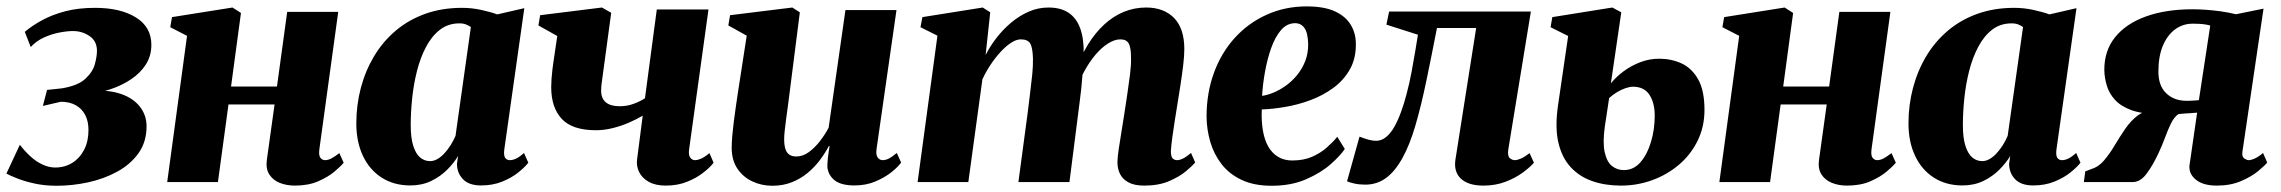

<svg xmlns="http://www.w3.org/2000/svg" viewBox="-33 -569 7128 600"><path d="M144.5 11.5Q107.5 11.5 76.2 4.8Q45 -2 22 -11Q-1 -20 -13 -26.5L29 -116.5Q44.5 -96.5 62.2 -80.2Q80 -64 99.8 -54.8Q119.5 -45.5 139.5 -45.5Q169.5 -45.5 193 -60.2Q216.5 -75 230 -101.2Q243.5 -127.5 243.5 -162.5Q243.5 -190.5 233 -210.2Q222.5 -230 203.2 -240.5Q184 -251 157 -251L101 -238L114 -288L161 -293Q211 -301.5 234 -323Q257 -344.5 263.5 -368.8Q270 -393 270 -410Q270 -440.5 247 -456.2Q224 -472 195 -472Q176.5 -472 152.2 -467.2Q128 -462.5 104.2 -451.8Q80.5 -441 63 -422L44.5 -469.5Q67.5 -489 98.8 -506Q130 -523 171 -533.8Q212 -544.5 264 -544.5Q343.5 -544.5 391.8 -514.5Q440 -484.5 440 -429Q440 -394.5 422.8 -367.5Q405.5 -340.5 376.2 -321Q347 -301.5 311.2 -289.8Q275.5 -278 239 -274L227.5 -281Q289 -291 333.2 -279Q377.5 -267 401.2 -239.2Q425 -211.5 425 -174.5Q425 -125.5 399.8 -90.2Q374.5 -55 333.2 -32.5Q292 -10 242.5 0.8Q193 11.5 144.5 11.5Z M965 -102.5Q962.5 -83.5 968.2 -76Q974 -68.5 983 -68.5Q991.5 -68.5 1001.2 -73.2Q1011 -78 1027.5 -90.5L1041 -60.5Q1032.5 -50 1012.5 -33Q992.5 -16 961.5 -2.5Q930.5 11 888.5 11Q862.5 11 841.2 2.5Q820 -6 808.5 -24Q797 -42 801 -70L825 -242.5H681L648 0H489.5L551.5 -457L499 -484L504.5 -515.5L693.5 -545.5L720 -528.5L689 -298.5H832.5L864.5 -532H1024Z M1543 -102.5Q1540.5 -83.5 1545.5 -76Q1550.5 -68.5 1560.5 -68.5Q1569 -68.5 1579.5 -73.2Q1590 -78 1604.5 -91L1618 -60.5Q1608 -47.5 1587.5 -30.8Q1567 -14 1537.2 -1.8Q1507.5 10.5 1470 10.5Q1432.5 10.5 1413.8 -9Q1395 -28.5 1395 -57.5L1398.5 -81.5Q1386 -60.5 1364.8 -39Q1343.5 -17.5 1314.5 -3.5Q1285.5 10.5 1249.5 10.5Q1198 10.5 1160 -13.8Q1122 -38 1101.2 -81.8Q1080.5 -125.5 1080.5 -183.5Q1080.5 -240.5 1094.5 -293.8Q1108.5 -347 1135.5 -392.5Q1162.5 -438 1202.5 -472.2Q1242.5 -506.5 1295 -525.5Q1347.5 -544.5 1411 -544.5Q1441 -544.5 1470 -538.2Q1499 -532 1521 -524L1605.5 -543.5ZM1438.5 -484.5Q1433 -488.5 1424.2 -492.2Q1415.5 -496 1403 -496Q1367.5 -496 1341.8 -476Q1316 -456 1298.2 -422.2Q1280.5 -388.5 1270 -347Q1259.5 -305.5 1255 -261.5Q1250.5 -217.5 1250.5 -178Q1250.5 -138 1258.5 -113Q1266.5 -88 1280 -76.8Q1293.5 -65.5 1311 -65.5Q1322 -65.5 1333 -71.5Q1344 -77.5 1354.5 -88.5Q1365 -99.5 1374.2 -113.8Q1383.5 -128 1390.5 -144.5Z M1877 -529 1847 -307.5Q1846.5 -305 1846.2 -300.8Q1846 -296.5 1845.8 -292.5Q1845.5 -288.5 1845.5 -284.5Q1846 -261 1860.5 -249Q1875 -237 1904 -237Q1927 -237 1948.2 -245Q1969.5 -253 1982.5 -262L2019.5 -539.5H2181L2120.5 -102.5Q2118 -84.5 2124 -76.5Q2130 -68.5 2139 -68.5Q2147 -68.5 2158 -73.2Q2169 -78 2184 -90.5L2197 -60.5Q2186.5 -46.5 2165.2 -29.8Q2144 -13 2114.2 -1Q2084.5 11 2047.5 11Q2015 11 1994 -1Q1973 -13 1964 -32Q1955 -51 1958 -72L1975.5 -207.5Q1956 -196 1931.8 -185.5Q1907.5 -175 1881 -168.5Q1854.5 -162 1829.5 -162Q1755.5 -162 1722.5 -197.5Q1689.5 -233 1689.5 -297Q1689.5 -308.5 1690.5 -322.2Q1691.5 -336 1693.2 -350.8Q1695 -365.5 1697 -379L1708.5 -456.5L1649.5 -489.5L1655 -521.5L1848 -545.5Z M2380.5 11.5Q2347.5 11.5 2318.8 -1.8Q2290 -15 2272 -41Q2254 -67 2253.5 -106Q2253.5 -122.5 2255.2 -143Q2257 -163.5 2259.8 -186.2Q2262.5 -209 2266 -232Q2269.5 -255 2272.5 -276.5L2300.5 -457.5L2243 -489.5L2248.5 -521.5L2443 -545.5L2466.5 -530.5L2435.5 -287Q2433 -265.5 2429.8 -242.5Q2426.5 -219.5 2423.8 -198.2Q2421 -177 2419.2 -160.5Q2417.5 -144 2417.5 -135Q2417.5 -116 2421.2 -104Q2425 -92 2433.2 -86Q2441.5 -80 2456 -80Q2476 -80 2494.8 -93.8Q2513.5 -107.5 2529.5 -128.2Q2545.5 -149 2556.5 -170L2609 -537.5H2768.5L2706 -102Q2704 -84 2710.2 -76.2Q2716.5 -68.5 2725.5 -68.5Q2734.5 -68.5 2744.5 -73.5Q2754.5 -78.5 2769.5 -91L2783 -61Q2773 -47 2752.2 -30.5Q2731.5 -14 2702.2 -1.8Q2673 10.5 2637.5 10.5Q2596.5 10.5 2576.2 -4.8Q2556 -20 2552.5 -46.5Q2552.5 -51 2552.8 -58.2Q2553 -65.5 2554 -74.5Q2555 -83.5 2556.5 -93.5Q2558 -103.5 2559.5 -112.5L2557.5 -113Q2545.5 -90.5 2529 -68.5Q2512.5 -46.5 2490.8 -28.5Q2469 -10.5 2441.5 0.5Q2414 11.5 2380.5 11.5Z M3061.5 -530.5 3047 -397Q3060.5 -424 3080.8 -450.2Q3101 -476.5 3126.5 -498Q3152 -519.5 3181.5 -532.5Q3211 -545.5 3243.5 -545.5Q3282 -545.5 3306.5 -529Q3331 -512.5 3342.8 -480Q3354.5 -447.5 3353.5 -399Q3353.5 -391 3352.8 -380.8Q3352 -370.5 3350.8 -360Q3349.5 -349.5 3348 -340L3328.5 -346.5Q3344.5 -393.5 3367 -430Q3389.5 -466.5 3417.8 -492.5Q3446 -518.5 3479 -532Q3512 -545.5 3548.5 -545.5Q3604 -545.5 3636 -512.8Q3668 -480 3668 -415.5Q3668 -394.5 3664.5 -365.2Q3661 -336 3656.2 -305Q3651.5 -274 3647 -247Q3643 -222 3638.5 -194Q3634 -166 3630.5 -140.2Q3627 -114.5 3626 -97Q3626 -79 3631.8 -73.8Q3637.5 -68.5 3645 -68.5Q3653.5 -68.5 3663.8 -73.5Q3674 -78.5 3689 -91L3702 -61Q3693.5 -51 3673.2 -34Q3653 -17 3620.5 -3Q3588 11 3542.5 11Q3512 11 3493.5 1Q3475 -9 3467 -25.5Q3459 -42 3459 -62Q3459 -75.5 3462.8 -101.8Q3466.5 -128 3471.8 -158.8Q3477 -189.5 3481 -216.5Q3485.5 -246 3490.2 -277.5Q3495 -309 3498.5 -337.8Q3502 -366.5 3501.5 -387.5Q3501.5 -420.5 3494.2 -433.2Q3487 -446 3468 -446Q3450 -446 3429.8 -433.2Q3409.5 -420.5 3390.2 -397.8Q3371 -375 3354.8 -345.2Q3338.5 -315.5 3328.5 -281L3352 -373.5Q3351 -352.5 3349.5 -332Q3348 -311.5 3345.8 -290.5Q3343.5 -269.5 3340.5 -247L3309 0H3149.5L3178.5 -216.5Q3182 -246.5 3186 -277.5Q3190 -308.5 3192.8 -336.8Q3195.5 -365 3195 -386Q3194 -421.5 3186 -433.8Q3178 -446 3157 -446Q3143 -446 3126.5 -435.2Q3110 -424.5 3093.5 -406.5Q3077 -388.5 3062.2 -366.2Q3047.5 -344 3037 -321L2993 0H2834.5L2896.5 -457.5L2843.5 -484L2849.5 -515.5L3038 -545.5Z M4169.5 -103.5Q4156 -83 4125.5 -56Q4095 -29 4048.5 -8.8Q4002 11.5 3941 11.5Q3886 11.5 3847.2 -6.8Q3808.5 -25 3784.5 -56Q3760.5 -87 3749.2 -125.5Q3738 -164 3737.5 -204Q3737.5 -279 3760.8 -342Q3784 -405 3826.2 -451.2Q3868.5 -497.5 3925.8 -523.2Q3983 -549 4050 -549Q4104.5 -549 4138 -533.8Q4171.5 -518.5 4187.5 -492.5Q4203.5 -466.5 4204 -434Q4205 -387 4185.5 -352.5Q4166 -318 4133.5 -294.2Q4101 -270.5 4062 -256Q4023 -241.5 3983 -234.8Q3943 -228 3910 -227Q3908.5 -191 3913.5 -161.5Q3918.5 -132 3930.2 -111.2Q3942 -90.5 3960.8 -79Q3979.5 -67.5 4005.5 -67.5Q4040.5 -67.5 4067 -79Q4093.5 -90.5 4113 -107.8Q4132.5 -125 4146 -141.5ZM4014.5 -496.5Q3988.5 -496.5 3970 -474.8Q3951.5 -453 3939.2 -418.2Q3927 -383.5 3920 -344Q3913 -304.5 3911 -269.5Q3927 -271.5 3946.5 -279.5Q3966 -287.5 3985.2 -301.2Q4004.5 -315 4020.5 -334.5Q4036.5 -354 4046 -378.5Q4055.5 -403 4055 -432.5Q4054 -467 4043.2 -481.8Q4032.5 -496.5 4014.5 -496.5Z M4680.5 -102.5Q4677.5 -81 4685.2 -74.8Q4693 -68.5 4700.5 -68.5Q4708.5 -68.5 4720 -73.5Q4731.5 -78.5 4747 -90.5L4760.5 -60.5Q4748.5 -46.5 4725.8 -29.8Q4703 -13 4671.8 -1Q4640.5 11 4602.5 11Q4555 11 4532 -11Q4509 -33 4515.5 -72L4580 -481.5H4457.5Q4440.5 -394 4424.5 -317Q4408.5 -240 4390.5 -178Q4372.5 -116 4349 -74Q4325 -31.5 4297 -11.8Q4269 8 4233.5 8Q4215 8 4199.2 4.5Q4183.5 1 4176.5 -2.5L4215.5 -142Q4221 -140 4229.2 -137Q4237.5 -134 4247.5 -131.5Q4257.5 -129 4267.5 -129Q4284 -129 4298.2 -140.5Q4312.5 -152 4324 -172.2Q4335.5 -192.5 4345 -218.5Q4354.5 -244.5 4362 -273Q4371.5 -308.5 4378.2 -344.5Q4385 -380.5 4390 -411.2Q4395 -442 4398 -460.5L4299.5 -492L4308 -533H4751Z M5032.5 11Q4983.5 11 4943.5 -2.8Q4903.5 -16.5 4875.8 -46.2Q4848 -76 4837 -123.2Q4826 -170.5 4835.5 -237.5L4867.5 -456.5L4812.5 -484L4818 -515.5L5005.5 -545.5L5033.5 -530.5L5001 -308.5Q5017 -328.5 5040.5 -346Q5064 -363.5 5092.5 -374.5Q5121 -385.5 5152 -385.5Q5190 -385.5 5222 -370.8Q5254 -356 5273.8 -321Q5293.5 -286 5293.5 -225.5Q5293.5 -173 5272.2 -129.5Q5251 -86 5214 -54.5Q5177 -23 5130.2 -6Q5083.5 11 5032.5 11ZM5041.5 -37.5Q5072 -37.5 5093.2 -61.8Q5114.5 -86 5126.2 -125Q5138 -164 5138 -207.5Q5138 -247.5 5121.5 -272.8Q5105 -298 5070 -298Q5060 -298 5046.8 -293.5Q5033.5 -289 5020.2 -281Q5007 -273 4995.5 -262.5Q4992.5 -242 4989.2 -220.5Q4986 -199 4982 -173Q4975 -122.5 4981.8 -92.8Q4988.5 -63 5004.5 -50.2Q5020.5 -37.5 5041.5 -37.5Z M5815.5 -102.5Q5813 -83.5 5818.8 -76Q5824.5 -68.5 5833.5 -68.5Q5842 -68.5 5851.8 -73.2Q5861.5 -78 5878 -90.5L5891.5 -60.5Q5883 -50 5863 -33Q5843 -16 5812 -2.5Q5781 11 5739 11Q5713 11 5691.8 2.5Q5670.5 -6 5659 -24Q5647.5 -42 5651.5 -70L5675.5 -242.5H5531.5L5498.5 0H5340L5402 -457L5349.5 -484L5355 -515.5L5544 -545.5L5570.5 -528.5L5539.5 -298.5H5683L5715 -532H5874.5Z M6393.5 -102.5Q6391 -83.5 6396 -76Q6401 -68.5 6411 -68.5Q6419.5 -68.5 6430 -73.2Q6440.5 -78 6455 -91L6468.5 -60.5Q6458.5 -47.5 6438 -30.8Q6417.5 -14 6387.8 -1.8Q6358 10.5 6320.5 10.5Q6283 10.5 6264.2 -9Q6245.5 -28.5 6245.5 -57.5L6249 -81.5Q6236.5 -60.5 6215.2 -39Q6194 -17.5 6165 -3.5Q6136 10.5 6100 10.5Q6048.5 10.5 6010.5 -13.8Q5972.5 -38 5951.8 -81.8Q5931 -125.5 5931 -183.5Q5931 -240.5 5945 -293.8Q5959 -347 5986 -392.5Q6013 -438 6053 -472.2Q6093 -506.5 6145.5 -525.5Q6198 -544.5 6261.5 -544.5Q6291.5 -544.5 6320.5 -538.2Q6349.5 -532 6371.5 -524L6456 -543.5ZM6289 -484.5Q6283.5 -488.5 6274.8 -492.2Q6266 -496 6253.5 -496Q6218 -496 6192.2 -476Q6166.5 -456 6148.8 -422.2Q6131 -388.5 6120.5 -347Q6110 -305.5 6105.5 -261.5Q6101 -217.5 6101 -178Q6101 -138 6109 -113Q6117 -88 6130.5 -76.8Q6144 -65.5 6161.5 -65.5Q6172.5 -65.5 6183.5 -71.5Q6194.5 -77.5 6205 -88.5Q6215.5 -99.5 6224.8 -113.8Q6234 -128 6241 -144.5Z M7039 -91 7052 -61Q7044 -51 7023 -33.8Q7002 -16.5 6969.5 -2.8Q6937 11 6894.5 11Q6852 11 6829.5 -7.2Q6807 -25.5 6809 -51L6833 -217Q6825.5 -216 6814.8 -215.5Q6804 -215 6793.2 -214.2Q6782.5 -213.5 6774.5 -212.5Q6761 -203 6751.2 -183Q6741.5 -163 6732.5 -138.5Q6723.5 -114 6711.5 -88.5Q6694 -51.5 6674.8 -25.8Q6655.5 0 6631.5 0H6479L6483.5 -33.5L6502 -40.5Q6524.5 -47 6542 -67.5Q6559.5 -88 6575.2 -114.5Q6591 -141 6608.2 -166.2Q6625.5 -191.5 6647 -207.8Q6668.5 -224 6699 -223L6714.5 -212.5Q6662 -212.5 6628.5 -224.5Q6595 -236.5 6576.5 -256.8Q6558 -277 6550.8 -301.5Q6543.5 -326 6543 -349.5Q6542.5 -410 6576.5 -452.5Q6610.5 -495 6672.8 -517.5Q6735 -540 6819 -540Q6838 -540 6859.8 -538.5Q6881.5 -537 6905.5 -533.8Q6929.5 -530.5 6954.5 -524.5L7040.5 -542L6974.5 -94.5Q6972.5 -79 6980.5 -73.8Q6988.5 -68.5 6994 -68.5Q7002 -68.5 7014.2 -74.2Q7026.5 -80 7039 -91ZM6838.5 -256 6874 -489Q6868.5 -491 6859 -492.5Q6849.5 -494 6838.8 -494.5Q6828 -495 6819 -495Q6788.5 -495 6764.2 -477.2Q6740 -459.5 6726 -426.2Q6712 -393 6712 -345Q6712 -301 6736.5 -277.5Q6761 -254 6800 -254Q6805 -254 6812.2 -254.2Q6819.5 -254.5 6826.8 -255Q6834 -255.5 6838.5 -256Z"/></svg>

Font: Merriweather 72pt Black
Style: Italic
Weight: 900
Italic angle: -7.8°
Version: Version 2.101